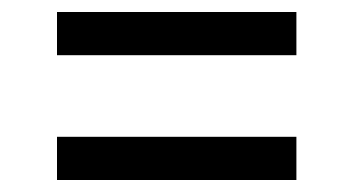

<svg xmlns="http://www.w3.org/2000/svg" viewBox="-20 -451 590 320"><path d="M75 -359V-431H474V-359ZM75 -151V-223H474V-151Z"/></svg>

Font: DM Sans 16pt
Style: Regular
Weight: 400
Version: Version 4.004;gftools[0.9.30]